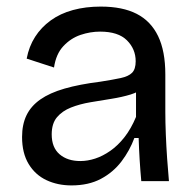

<svg xmlns="http://www.w3.org/2000/svg" viewBox="-20 -550 595 583"><path d="M197 13Q155 13 121 -3Q87 -19 67 -52Q47 -85 47 -134Q47 -172 60.5 -200Q74 -228 102.5 -248Q131 -268 176 -281Q221 -294 285 -302Q323 -308 346.5 -313Q370 -318 381 -329Q392 -340 392 -364Q392 -401 365.5 -427.5Q339 -454 284 -454Q254 -454 224.5 -444Q195 -434 172.5 -410Q150 -386 144 -345L61 -372Q68 -409 86.5 -438Q105 -467 134 -488Q163 -509 201.5 -519.5Q240 -530 286 -530Q352 -530 395 -508Q438 -486 460 -440.5Q482 -395 482 -324V-210Q482 -179 483.5 -142Q485 -105 487.5 -68.5Q490 -32 493 0H409Q406 -33 404 -65.5Q402 -98 401 -131H388Q374 -93 349 -60Q324 -27 286.5 -7Q249 13 197 13ZM224 -61Q246 -61 269 -68.5Q292 -76 315 -92Q338 -108 358 -133.5Q378 -159 393 -195V-291L419 -287Q403 -271 376.5 -263Q350 -255 318.5 -250Q287 -245 254.5 -239.5Q222 -234 195.5 -223.5Q169 -213 153 -194Q137 -175 137 -142Q137 -102 161 -81.5Q185 -61 224 -61Z"/></svg>

Font: Bricolage Grotesque 18pt
Style: Regular
Weight: 400
Version: Version 1.001;gftools[0.9.33.dev8+g029e19f]